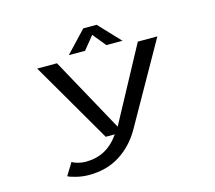

<svg xmlns="http://www.w3.org/2000/svg" viewBox="-117 -807 1285 1148"><g transform="rotate(-15 525.0 -233.0)"><path d="M698 -528.5H598L532 -609.5L466 -528.5H365.5L490.5 -661H573ZM284.5 -500 537 -40 785 -500H906L623.5 0Q572.5 90 490.8 142.5Q409 195 298.5 195Q257.5 195 218 185Q178.5 175 169 168L215.5 92.5Q225 99.5 249.5 106.5Q274 113.5 299 113.5Q365 113.5 416.2 86Q467.5 58.5 508.5 0H452.5L162 -500Z"/></g></svg>

Font: League Mono Extended
Style: Regular
Weight: 400
Width: 9
Designer: Tyler Finck
Foundry: The League of Moveable Type / Tyler Finck
Version: Version 2.210